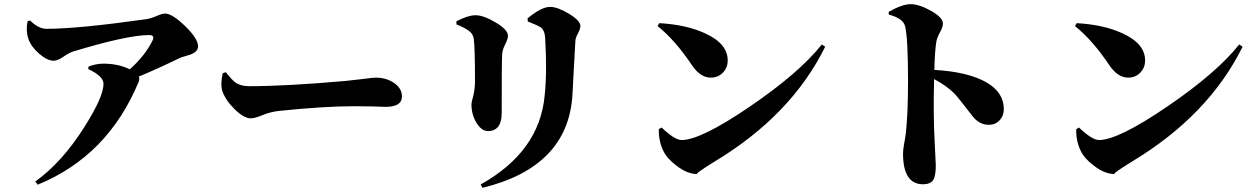

<svg xmlns="http://www.w3.org/2000/svg" viewBox="-20 -826 6010 920"><path d="M124 -728Q164 -688 203 -688Q354 -688 680 -734Q702 -737 732 -750Q757 -761 771 -761Q805 -761 867 -701Q929 -641 929 -604Q929 -579 894 -565L865 -556Q847 -551 841 -548Q741 -499 645 -459Q650 -447 644 -433Q497 -79 161 59L149 44Q278 -49 384 -217Q476 -362 476 -424Q476 -461 403 -495L404 -507Q439 -521 477 -521Q546 -521 602 -494Q675 -559 711 -632Q723 -658 695 -658Q590 -658 330 -579Q313 -574 282 -553Q256 -535 237 -535Q206 -535 166 -570Q128 -604 116 -640Q103 -678 112 -724Z M1062 -480Q1093 -441 1108 -431Q1133 -413 1173 -413Q1351 -413 1634 -438Q1666 -441 1723 -448Q1767 -454 1779 -454Q1832 -454 1869 -428Q1906 -402 1906 -364Q1906 -314 1828 -314Q1811 -314 1764 -316Q1717 -317 1675 -317Q1536 -317 1321 -295Q1278 -291 1237 -274Q1201 -259 1182 -259Q1149 -259 1105 -302Q1062 -344 1046 -388Q1035 -419 1047 -475Z M2292 74 2283 58Q2566 -100 2590 -370Q2602 -482 2592 -648Q2589 -683 2569 -696Q2553 -706 2509 -723L2508 -738Q2574 -793 2616 -793Q2651 -793 2705 -761Q2761 -727 2761 -702Q2761 -688 2750 -667Q2738 -646 2737 -631Q2735 -602 2730 -503Q2725 -401 2723 -372Q2702 -26 2292 74ZM2167 -709V-724Q2223 -753 2258 -753Q2297 -753 2354 -719Q2414 -684 2414 -654Q2414 -640 2401 -614Q2387 -587 2386 -564Q2384 -535 2384 -285Q2384 -198 2318 -198Q2288 -198 2264 -236Q2239 -276 2239 -327Q2239 -335 2248 -368Q2256 -401 2256 -437Q2256 -598 2250 -641Q2246 -664 2227 -678Q2204 -695 2167 -709Z M3139 -715Q3269 -708 3359 -666Q3467 -617 3467 -536Q3467 -503 3445 -479Q3421 -454 3386 -454Q3336 -454 3296 -513Q3215 -634 3131 -701ZM3574 -316Q3810 -477 3918 -613L3934 -602Q3772 -274 3406 -53Q3307 8 3321 8Q3274 8 3223 -31Q3177 -65 3159 -102Q3135 -151 3137 -207L3150 -215Q3213 -155 3246 -155Q3338 -155 3574 -316Z M4238 -769Q4303 -806 4343 -806Q4385 -806 4441 -774Q4498 -742 4498 -714Q4498 -696 4485 -673Q4470 -646 4467 -628Q4460 -592 4457 -491Q4620 -482 4709 -430Q4790 -382 4790 -303Q4790 -272 4771 -251Q4751 -228 4718 -228Q4671 -228 4638 -272Q4568 -363 4553 -378Q4516 -415 4456 -447Q4451 -284 4459 -137L4464 -34Q4464 16 4452 36Q4438 57 4403 57Q4307 57 4307 -91Q4307 -107 4312 -135Q4319 -173 4321 -193Q4331 -287 4331 -439Q4331 -641 4317 -700Q4308 -738 4239 -756Z M5139 -715Q5269 -708 5359 -666Q5467 -617 5467 -536Q5467 -503 5445 -479Q5421 -454 5386 -454Q5336 -454 5296 -513Q5215 -634 5131 -701ZM5574 -316Q5810 -477 5918 -613L5934 -602Q5772 -274 5406 -53Q5307 8 5321 8Q5274 8 5223 -31Q5177 -65 5159 -102Q5135 -151 5137 -207L5150 -215Q5213 -155 5246 -155Q5338 -155 5574 -316Z"/></svg>

Font: Source Han Serif CN Heavy
Style: Regular
Weight: 900
Designer: Ryoko NISHIZUKA  (kana & ideographs); Frank Grießhammer (Latin, Greek & Cyrillic); Wenlong ZHANG  (bopomofo); Sandoll Co
Foundry: Adobe Systems Incorporated
Version: Version 1.000;PS 1;hotconv 16.6.53;makeotf.lib2.5.65590